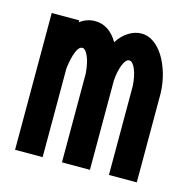

<svg xmlns="http://www.w3.org/2000/svg" viewBox="-76 -533 596 605"><g transform="rotate(15 222.0 -230.5)"><path d="M23.9 -2V-448.2H113.8V-441.9Q135.7 -459 163.1 -459Q209 -459 237.8 -410.2Q252 -433.1 272.5 -446Q293 -459 314.9 -459Q335.9 -459 354.5 -446Q373 -433.1 387.5 -410.2Q401.9 -387.2 410.9 -356.7Q419.9 -326.2 420.9 -292V-2H330.1V-292Q328.1 -324.2 319.1 -345.7Q310.1 -367.2 298.8 -367.2Q287.6 -367.2 278.8 -345.2Q270 -323.2 268.1 -292V-2H176.8V-292Q173.8 -327.1 164.8 -347.2Q155.8 -367.2 146 -367.2Q134.8 -367.2 126.5 -347.2Q118.2 -327.1 113.8 -292V-2Z"/></g></svg>

Font: Fundamental  Brigade Condensed
Style: Regular
Weight: 400
Width: 3
Designer: Peter Wiegel, original typeface by Carl Albert Fahrenwaldt 1901
Foundry: Peter Wiegel
Version: Version 0.000 2012 initial release